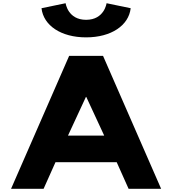

<svg xmlns="http://www.w3.org/2000/svg" viewBox="-20 -1172 1069 1192"><path d="M641.6 -1152C641.6 -1152 628.2 -1049 514.5 -1049C400.8 -1049 387.4 -1152 387.4 -1152L237.7 -1121C249.7 -1014 358.4 -940 514.5 -940C670.6 -940 779.3 -1014 791.3 -1121ZM619.8 -825H409.2L48.7 0H250.7L324.5 -165H704.5L778.3 0H980.3ZM627 -330H402L513.3 -570H515.7Z"/></svg>

Font: Hussar
Style: BdSuprExt
Weight: 700
Foundry: Cannot Into Space Fonts
Version: Version 2.00